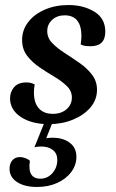

<svg xmlns="http://www.w3.org/2000/svg" viewBox="-20 -482 463 764"><path d="M174 12Q106 12 63 -16.5Q20 -45 20 -91Q20 -116 36 -135Q52 -154 85 -154Q104 -154 118 -146Q115 -130 115 -114Q115 -73 134.5 -51Q154 -29 190 -29Q224 -29 245 -47.5Q266 -66 266 -94Q266 -120 246 -139.5Q226 -159 196.5 -176.5Q167 -194 137.5 -214Q108 -234 88 -260Q68 -286 68 -323Q68 -363 92.5 -394.5Q117 -426 159 -444Q201 -462 253 -462Q312 -462 355.5 -435.5Q399 -409 399 -356Q399 -298 340 -298Q331 -298 321.5 -299Q312 -300 301 -305Q302 -312 303 -320.5Q304 -329 304 -338Q304 -421 237 -421Q207 -421 187.5 -403Q168 -385 168 -358Q168 -331 188 -310.5Q208 -290 237.5 -271Q267 -252 296.5 -231.5Q326 -211 346 -185Q366 -159 366 -125Q366 -85 340 -54.5Q314 -24 270.5 -6Q227 12 174 12ZM127 262Q78 262 48 242.5Q18 223 18 190Q18 169 29 156Q40 143 59 143Q69 143 80.5 147Q92 151 99 158Q88 229 141 229Q169 229 188.5 207Q208 185 208 154Q208 129 190.5 115Q173 101 144 101Q128 101 117 104L159 0H191L164 68Q178 66 189 66Q231 66 257.5 86Q284 106 284 142Q284 175 263.5 202.5Q243 230 207.5 246Q172 262 127 262Z"/></svg>

Font: Petrona SemiBold
Style: Italic
Weight: 600
Italic angle: -9°
Designer: Ringo R. Seeber
Foundry: Ringo R. Seeber
Version: Version 2.001; ttfautohint (v1.8.3)